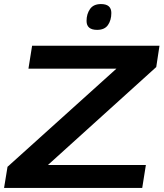

<svg xmlns="http://www.w3.org/2000/svg" viewBox="-34 -925 805 945"><path d="M-14 0 3 -104 539 -587H106L124 -700H751L735 -595L202 -113H684L666 0ZM444 -778Q392 -778 392 -822Q392 -856 409 -880.5Q426 -905 463 -905Q514 -905 514 -861Q514 -826 497.5 -802Q481 -778 444 -778Z"/></svg>

Font: Georama Extended SemiBold
Style: Italic
Weight: 600
Width: 7
Italic angle: -9°
Designer: Jean-Baptiste Levee
Foundry: Production Type
Version: Version 1.000